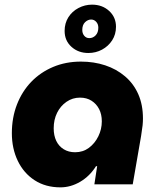

<svg xmlns="http://www.w3.org/2000/svg" viewBox="-20 -793 685 826"><path d="M240 13Q176 13 129 -17.5Q82 -48 56.5 -101Q31 -154 31 -220Q31 -287 53 -343.5Q75 -400 114.5 -441Q154 -482 208.5 -505Q263 -528 328 -528Q384 -528 432.5 -512Q481 -496 518 -464.5Q555 -433 575 -387.5Q595 -342 595 -283Q595 -269 593.5 -254Q592 -239 587 -208L551 0H386L398 -78H393Q366 -35 325 -11Q284 13 240 13ZM303 -138Q337 -138 362.5 -157Q388 -176 403 -206.5Q418 -237 418 -271Q418 -301 406.5 -323.5Q395 -346 374 -359.5Q353 -373 324 -373Q292 -373 266 -355Q240 -337 225.5 -307.5Q211 -278 211 -241Q211 -210 222 -187Q233 -164 254 -151Q275 -138 303 -138ZM360 -565Q317 -565 287.5 -591.5Q258 -618 258 -660Q258 -693 274 -718.5Q290 -744 317.5 -758.5Q345 -773 376 -773Q420 -773 449.5 -746Q479 -719 479 -678Q479 -645 462.5 -619.5Q446 -594 419 -579.5Q392 -565 360 -565ZM364 -629Q380 -629 391.5 -641Q403 -653 403 -674Q403 -689 394 -699Q385 -709 372 -709Q358 -709 346 -697.5Q334 -686 334 -664Q334 -649 342.5 -639Q351 -629 364 -629Z"/></svg>

Font: MuseoModerno ExtraBold
Style: Italic
Weight: 800
Italic angle: -9°
Designer: Pablo Cosgaya, Héctor Gatti, Marcela Romero, and the Authors of The MuseoModerno Project.
Foundry: Omnibus-Type Team
Version: Version 1.003